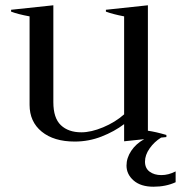

<svg xmlns="http://www.w3.org/2000/svg" viewBox="-20 -526 685 727"><path d="M645 123V164Q608 181 561 181Q513 181 486 157.5Q459 134 459 101Q459 72 477 45Q495 18 526 1L450 9V-56Q413 -28 364.5 -9Q316 10 263 10Q184 10 138 -27.5Q92 -65 92 -129V-464Q48 -472 22 -482V-489L182 -506V-139Q182 -79 210.5 -52Q239 -25 288 -25Q325 -25 370.5 -44Q416 -63 450 -93V-464Q408 -472 381 -482V-489L540 -506V-31Q569 -27 610 -15V-7L590 -5Q564 11 546.5 36Q529 61 529 86Q529 111 546.5 124Q564 137 591 137Q618 137 645 123Z"/></svg>

Font: Trirong
Style: Regular
Weight: 400
Designer: Katatrad Team
Foundry: CadsonDemak
Version: Version 1.001